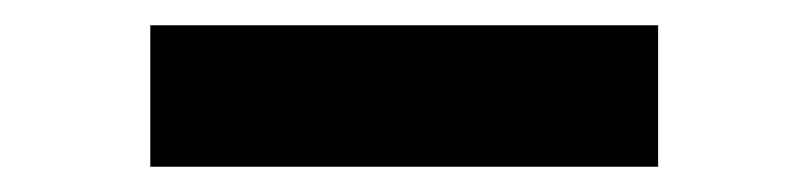

<svg xmlns="http://www.w3.org/2000/svg" viewBox="-20 -786 640 152"><path d="M99 -654V-766H501V-654Z"/></svg>

Font: Encode Sans Expanded Expanded ExtraBold
Style: Regular
Weight: 800
Width: 7
Designer: Multiple Designers
Foundry: Impallari Type
Version: Version 3.000; ttfautohint (v1.8.3) -l 8 -r 50 -G 200 -x 14 